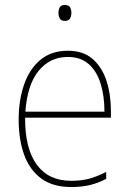

<svg xmlns="http://www.w3.org/2000/svg" viewBox="-20 -742 521 772"><path d="M253 -538Q315 -538 353 -504.5Q391 -471 408.5 -416Q426 -361 426 -295V-269H81Q80 -146 127.5 -80.5Q175 -15 266 -15Q306 -15 337 -23Q368 -31 407 -51V-23Q375 -6 341.5 2Q308 10 266 10Q192 10 145.5 -24.5Q99 -59 77 -120Q55 -181 55 -261Q55 -338 76.5 -401Q98 -464 142 -501Q186 -538 253 -538ZM253 -513Q181 -513 135.5 -457.5Q90 -402 82 -293H400Q400 -356 384.5 -406Q369 -456 336.5 -484.5Q304 -513 253 -513ZM240 -722Q257 -722 262 -712Q267 -702 267 -690Q267 -677 261.5 -667.5Q256 -658 240 -658Q226 -658 220.5 -667.5Q215 -677 215 -690Q215 -702 220 -712Q225 -722 240 -722Z"/></svg>

Font: Noto Sans Telugu SemiCondensed Thin
Style: Regular
Weight: 100
Width: 4
Designer: Jelle Bosma - Monotype Design Team
Foundry: Monotype Imaging Inc.
Version: Version 2.005; ttfautohint (v1.8.4.7-5d5b)